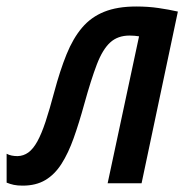

<svg xmlns="http://www.w3.org/2000/svg" viewBox="-62 -567 578 594"><path d="M8.3 7.3Q-7.8 7.3 -19.3 4.9Q-30.8 2.4 -41.5 -2V-91.3Q-34.2 -87.4 -25.6 -85.7Q-17.1 -84 -7.8 -84Q10.7 -84.5 25.6 -95.2Q40.5 -106 53.5 -129.4Q66.4 -152.8 78.9 -190.4Q91.3 -228 105.5 -281.2Q123.5 -348.6 143.8 -398.7Q164.1 -448.7 191.9 -481.4Q219.7 -514.2 260.3 -530.5Q300.8 -546.9 359.4 -546.9Q396.5 -546.9 428.2 -542.2Q460 -537.6 488.3 -531.2L376 0H271L368.2 -454.6Q361.8 -455.6 354.5 -456.3Q347.2 -457 338.9 -457Q302.2 -457 278.8 -435.5Q255.4 -414.1 237.5 -367.4Q219.7 -320.8 198.7 -245.1Q182.6 -186.5 166 -139.9Q149.4 -93.3 128.4 -60.3Q107.4 -27.3 78.4 -10Q49.3 7.3 8.3 7.3Z"/></svg>

Font: Open Sans SemiCondensed SemiBold
Style: Italic
Weight: 600
Width: 4
Italic angle: -12°
Designer: Monotype Design Team
Foundry: Monotype Imaging Inc.
Version: Version 3.000